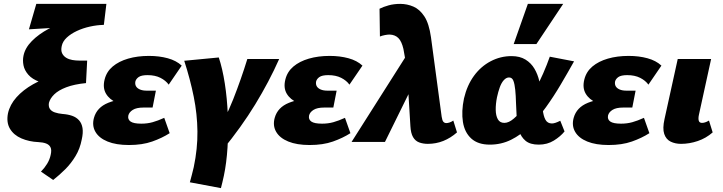

<svg xmlns="http://www.w3.org/2000/svg" viewBox="-20 -731 3726 989"><path d="M254 196 191 153Q209 135 222.5 113Q236 91 241 67Q247 41 240 27.5Q233 14 217 8Q201 2 178 1Q130 -1 90.5 -18Q51 -35 31.5 -67.5Q12 -100 21 -147Q31 -192 65 -230Q99 -268 150.5 -297Q202 -326 264.5 -343.5Q327 -361 393 -366L316 -298H282Q221 -296 183.5 -309.5Q146 -323 126 -346Q106 -369 101 -394.5Q96 -420 101 -444Q109 -484 144 -519.5Q179 -555 231.5 -583Q284 -611 347 -627.5Q410 -644 477 -646L515 -603Q479 -602 443 -594Q407 -586 376 -571.5Q345 -557 324 -537.5Q303 -518 298 -494Q293 -471 300 -456.5Q307 -442 321 -433.5Q335 -425 352.5 -422Q370 -419 386 -419H429L423 -303Q362 -297 321.5 -281.5Q281 -266 259.5 -245Q238 -224 232 -201Q229 -182 237 -170Q245 -158 262.5 -152Q280 -146 302 -144Q330 -142 351.5 -134.5Q373 -127 387 -111.5Q401 -96 405 -71.5Q409 -47 401 -12Q392 35 369 73Q346 111 316.5 140.5Q287 170 254 196ZM129 -580 167 -711H528L515 -603Z M644 16Q578 16 534 -2Q490 -20 471.5 -52Q453 -84 464 -124Q479 -178 537.5 -201.5Q596 -225 677 -225L670 -185Q621 -185 582.5 -201.5Q544 -218 526 -248.5Q508 -279 519 -322Q529 -362 560.5 -388.5Q592 -415 640 -429Q688 -443 747 -443Q800 -443 844 -431Q888 -419 916 -393L849 -295Q834 -316 806.5 -330Q779 -344 740 -344Q708 -344 694 -334Q680 -324 677 -310Q675 -296 681 -286Q687 -276 701 -270Q715 -264 736 -264H783L766 -177H719Q683 -177 664 -165Q645 -153 641 -136Q637 -116 652.5 -105Q668 -94 708 -94Q739 -94 766 -101.5Q793 -109 826 -124L854 -45Q815 -20 764 -2Q713 16 644 16Z M1126 42 1075 -10Q1140 -115 1181 -219Q1222 -323 1254 -427H1418Q1366 -310 1294.5 -193Q1223 -76 1126 42ZM1118 238 958 208Q963 188 968.5 168.5Q974 149 978 130Q998 35 997 -54Q996 -143 978 -232.5Q960 -322 929 -418L1107 -435Q1126 -378 1138 -301Q1150 -224 1153.5 -138.5Q1157 -53 1152 28Q1147 109 1133 175Q1129 192 1125.5 208Q1122 224 1118 238Z M1575 16Q1509 16 1465 -2Q1421 -20 1402.5 -52Q1384 -84 1395 -124Q1410 -178 1468.5 -201.5Q1527 -225 1608 -225L1601 -185Q1552 -185 1513.5 -201.5Q1475 -218 1457 -248.5Q1439 -279 1450 -322Q1460 -362 1491.5 -388.5Q1523 -415 1571 -429Q1619 -443 1678 -443Q1731 -443 1775 -431Q1819 -419 1847 -393L1780 -295Q1765 -316 1737.5 -330Q1710 -344 1671 -344Q1639 -344 1625 -334Q1611 -324 1608 -310Q1606 -296 1612 -286Q1618 -276 1632 -270Q1646 -264 1667 -264H1714L1697 -177H1650Q1614 -177 1595 -165Q1576 -153 1572 -136Q1568 -116 1583.5 -105Q1599 -94 1639 -94Q1670 -94 1697 -101.5Q1724 -109 1757 -124L1785 -45Q1746 -20 1695 -2Q1644 16 1575 16Z M2184 10Q2159 10 2139 2.5Q2119 -5 2107.5 -25Q2096 -45 2094 -81L2076 -378L2058 -479Q2049 -518 2032 -535Q2015 -552 1987 -553Q1977 -553 1963.5 -550.5Q1950 -548 1937 -543L1935 -686Q1955 -696 1982 -703.5Q2009 -711 2042 -711Q2077 -711 2109.5 -697Q2142 -683 2166 -646.5Q2190 -610 2200 -539L2255 -130Q2258 -110 2264 -103.5Q2270 -97 2279 -97Q2286 -97 2295.5 -100Q2305 -103 2315 -110L2334 -49Q2301 -20 2263.5 -5Q2226 10 2184 10ZM1791 0 2102 -490 2126 -331 1963 0Z M2503 14Q2442 14 2407.5 -17.5Q2373 -49 2364.5 -103Q2356 -157 2370 -224Q2386 -292 2421.5 -340.5Q2457 -389 2507.5 -415.5Q2558 -442 2615 -442Q2658 -442 2687 -424Q2716 -406 2733 -377Q2750 -348 2758 -313Q2766 -278 2769 -243Q2772 -202 2775.5 -168Q2779 -134 2789.5 -114.5Q2800 -95 2823 -95Q2831 -95 2841.5 -98.5Q2852 -102 2866 -109L2888 -54Q2867 -28 2833 -7Q2799 14 2755 14Q2711 14 2687.5 -5.5Q2664 -25 2654 -56.5Q2644 -88 2641.5 -126Q2639 -164 2638 -200Q2637 -239 2634 -268.5Q2631 -298 2624.5 -315Q2618 -332 2602 -332Q2588 -332 2575.5 -318.5Q2563 -305 2554.5 -281.5Q2546 -258 2540 -230Q2533 -195 2533.5 -165Q2534 -135 2544.5 -116.5Q2555 -98 2578 -98Q2601 -98 2627 -120.5Q2653 -143 2680.5 -179.5Q2708 -216 2733 -261.5Q2758 -307 2778 -353Q2798 -399 2812 -439L2937 -415Q2904 -356 2868 -295Q2832 -234 2792 -178.5Q2752 -123 2707.5 -79.5Q2663 -36 2612.5 -11Q2562 14 2503 14ZM2626 -504 2699 -711H2881L2743 -504Z M3115 16Q3049 16 3005 -2Q2961 -20 2942.5 -52Q2924 -84 2935 -124Q2950 -178 3008.5 -201.5Q3067 -225 3148 -225L3141 -185Q3092 -185 3053.5 -201.5Q3015 -218 2997 -248.5Q2979 -279 2990 -322Q3000 -362 3031.5 -388.5Q3063 -415 3111 -429Q3159 -443 3218 -443Q3271 -443 3315 -431Q3359 -419 3387 -393L3320 -295Q3305 -316 3277.5 -330Q3250 -344 3211 -344Q3179 -344 3165 -334Q3151 -324 3148 -310Q3146 -296 3152 -286Q3158 -276 3172 -270Q3186 -264 3207 -264H3254L3237 -177H3190Q3154 -177 3135 -165Q3116 -153 3112 -136Q3108 -116 3123.5 -105Q3139 -94 3179 -94Q3210 -94 3237 -101.5Q3264 -109 3297 -124L3325 -45Q3286 -20 3235 -2Q3184 16 3115 16Z M3488 10Q3458 10 3434.5 -1.5Q3411 -13 3401.5 -41Q3392 -69 3403 -118L3471 -427H3643L3580 -139Q3576 -120 3579.5 -109Q3583 -98 3596 -98Q3603 -98 3611.5 -100.5Q3620 -103 3632 -110L3651 -49Q3617 -19 3574 -4.5Q3531 10 3488 10Z"/></svg>

Font: Ysabeau Infant Black
Style: Italic
Weight: 900
Italic angle: -12°
Designer: Christian Thalmann (Catharsis Fonts)
Version: Version 2.001;gftools[0.9.30]; featfreeze: ss01,ss02,lnum